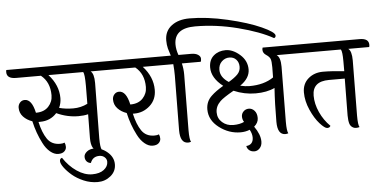

<svg xmlns="http://www.w3.org/2000/svg" viewBox="-113 -1053 2844 1429"><g transform="rotate(-5 1309.0 -338.0)"><path d="M339 -408Q339 -370 323 -336Q371 -323 428 -323Q485 -323 535 -348Q536 -395 536 -482Q536 -569 525 -586H265Q339 -505 339 -408ZM606 -497 601 -85Q601 -17 612 1Q603 5 590 5Q532 5 532 -92Q532 -148 534 -270Q502 -262 462 -262Q378 -262 298 -299Q250 -245 173 -245H161Q179 -164 211.5 -116.5Q244 -69 307 -69Q329 -69 341 -75Q348 -61 348 -42.5Q348 -24 333 -9.5Q318 5 287.5 5Q257 5 227 -20Q197 -45 176 -87Q136 -164 116 -254Q75 -268 49 -296Q23 -324 23 -363Q23 -385 37 -401Q51 -417 73 -417Q126 -417 148 -315H153Q210 -316 242.5 -351Q275 -386 275 -435Q275 -533 209 -586H23Q-46 -586 -46 -635Q-46 -645 -44 -651H671Q740 -651 740 -603Q740 -595 737 -586H580Q606 -568 606 -497Z M312 36Q354 100 411.5 139Q469 178 525.5 178Q582 178 613.5 153.5Q645 129 645 95Q645 74 629 60Q613 46 590 46Q540 46 523 93Q503 91 491.5 77.5Q480 64 480 43.5Q480 23 501.5 5.5Q523 -12 556 -12Q610 -12 655 26.5Q700 65 700 118Q700 171 658.5 205Q617 239 562 239Q507 239 457 217.5Q407 196 372.5 166.5Q338 137 316.5 107.5Q295 78 295 59Q295 40 312 36Z M1065 -651Q1134 -651 1134 -603Q1134 -595 1131 -586H970Q1044 -505 1044 -408Q1044 -335 994 -290Q944 -245 878 -245H866Q884 -164 916.5 -116.5Q949 -69 1012 -69Q1034 -69 1046 -75Q1053 -61 1053 -42.5Q1053 -24 1038 -9.5Q1023 5 992.5 5Q962 5 932 -20Q902 -45 881 -87Q841 -164 821 -254Q780 -268 754 -296Q728 -324 728 -363Q728 -385 742 -401Q756 -417 778 -417Q831 -417 853 -315H858Q915 -316 947.5 -351Q980 -386 980 -435Q980 -533 914 -586H728Q659 -586 659 -635Q659 -645 661 -651Z M1198 -92 1202 -501Q1202 -540 1198 -586H1121Q1052 -586 1052 -635Q1052 -645 1054 -651H1185Q1182 -661 1176.5 -678.5Q1171 -696 1168 -706Q1161 -734 1161 -766Q1161 -836 1212.5 -875.5Q1264 -915 1347 -915Q1478 -915 1630.5 -879.5Q1783 -844 1879 -800.5Q1975 -757 1975 -732Q1975 -718 1962 -714Q1864 -769 1702.5 -810.5Q1541 -852 1384 -852Q1227 -852 1227 -730Q1227 -693 1242 -651H1337Q1370 -651 1388.5 -638.5Q1407 -626 1407 -609Q1407 -592 1403 -586H1262Q1272 -546 1272 -502L1268 -85Q1268 -17 1279 1Q1268 5 1257 5Q1198 5 1198 -92Z M1536 -513Q1536 -458 1598 -418Q1642 -444 1665 -467.5Q1688 -491 1688 -524Q1688 -557 1668.5 -578Q1649 -599 1617 -599Q1585 -599 1560.5 -575.5Q1536 -552 1536 -513ZM1929 -423 1930 -499Q1930 -545 1923 -562Q1916 -579 1892 -594.5Q1868 -610 1868 -635Q1868 -642 1871 -651H2064Q2097 -651 2115.5 -638.5Q2134 -626 2134 -609Q2134 -592 2130 -586H1970Q1999 -568 1999 -497L1995 -85Q1995 -17 2006 1Q1995 5 1984 5Q1925 5 1925 -92Q1925 -227 1933 -344Q1874 -316 1790 -316Q1706 -316 1627 -350Q1548 -305 1525 -282Q1488 -246 1488 -200.5Q1488 -155 1521.5 -125.5Q1555 -96 1603.5 -96Q1652 -96 1685 -112Q1673 -131 1673 -153Q1673 -175 1689 -191Q1705 -207 1729 -207Q1753 -207 1771 -187Q1789 -167 1789 -132Q1789 -97 1757 -70Q1801 -8 1801 44Q1801 75 1783.5 94Q1766 113 1743.5 113Q1721 113 1705.5 101Q1690 89 1686 68Q1710 67 1724.5 52Q1739 37 1739 9Q1739 -19 1722 -50Q1690 -37 1653 -37Q1566 -37 1493.5 -92.5Q1421 -148 1421 -228Q1421 -288 1464 -328Q1496 -359 1554 -393Q1469 -459 1469 -537Q1469 -594 1505 -625Q1541 -656 1594.5 -656Q1648 -656 1700.5 -610Q1753 -564 1753 -498.5Q1753 -433 1680 -383Q1718 -374 1749 -374Q1858 -374 1929 -423Z M2457 -92 2460 -368H2342Q2218 -368 2218 -261Q2218 -200 2246.5 -137Q2275 -74 2323 -27Q2317 -13 2298.5 -13Q2280 -13 2243.5 -53.5Q2207 -94 2177.5 -160.5Q2148 -227 2148 -291.5Q2148 -356 2192.5 -394.5Q2237 -433 2303 -433Q2369 -433 2461 -423V-498Q2461 -570 2450 -586H2119Q2049 -586 2049 -635Q2049 -642 2052 -651H2595Q2664 -651 2664 -603Q2664 -590 2661 -586H2505Q2531 -568 2531 -497L2527 -85Q2527 -15 2538 1Q2527 5 2512 5Q2497 5 2484 -4Q2471 -13 2465 -29Q2457 -54 2457 -92Z"/></g></svg>

Font: Laila
Style: Regular
Weight: 400
Designer: Hitesh Malaviya
Foundry: Indian Type Foundry
Version: Version 1.302;PS 1.0;hotconv 1.0.78;makeotf.lib2.5.61930; tt